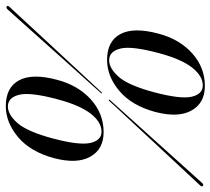

<svg xmlns="http://www.w3.org/2000/svg" viewBox="-53 -697 760 694"><g transform="rotate(90 327.0 -350.0)"><path d="M291 -710.5Q352.5 -710.5 379.5 -662.2Q406.5 -614 384.5 -530.5Q361.5 -446 308.8 -401.5Q256 -357 196.5 -357Q129 -357 103.2 -405Q77.5 -453 101.5 -542.5Q121.5 -618.5 172.5 -664.5Q223.5 -710.5 291 -710.5ZM313.5 -527Q339 -623.5 329.5 -663.2Q320 -703 289 -703Q254.5 -703 224 -664Q193.5 -625 172.5 -546Q145.5 -446.5 155.5 -405.5Q165.5 -364.5 198 -364.5Q227 -364.5 257.8 -399.2Q288.5 -434 313.5 -527ZM345 -365Q342.5 -362 341 -364Q338.5 -365 342 -368Q346 -372.5 369 -398Q392 -423.5 425.5 -460.8Q459 -498 495.8 -538.8Q532.5 -579.5 565 -615.8Q597.5 -652 618.5 -675.2Q639.5 -698.5 641 -700Q647 -707.5 652 -703Q656.5 -699 649 -692Q648 -691 626.5 -668Q605 -645 572 -609.5Q539 -574 501.5 -533.8Q464 -493.5 430 -456.8Q396 -420 372.5 -395Q349 -370 345 -365ZM312 -335.5Q314.5 -339.5 317 -338Q319.5 -336.5 314.5 -333Q311 -328.5 288 -303Q265 -277.5 231.2 -240Q197.5 -202.5 160.5 -161Q123.5 -119.5 90.8 -83Q58 -46.5 36.8 -22.8Q15.5 1 14 2.5Q8 9 3 5.5Q-1.5 1.5 6 -5.5Q7.5 -7 29 -30.2Q50.5 -53.5 84 -89.8Q117.5 -126 155 -166.5Q192.5 -207 227 -244Q261.5 -281 284.8 -306.2Q308 -331.5 312 -335.5ZM458 -344.5Q519.5 -344.5 546.5 -296.2Q573.5 -248 551.5 -164.5Q528.5 -80 475.8 -35.5Q423 9 363.5 9Q296 9 270.2 -39Q244.5 -87 268.5 -176.5Q288.5 -252.5 339.5 -298.5Q390.5 -344.5 458 -344.5ZM480.5 -161Q506 -257.5 496.5 -297.2Q487 -337 456 -337Q421.5 -337 391 -298Q360.5 -259 339.5 -180Q312.5 -80.5 322.5 -39.5Q332.5 1.5 365 1.5Q394 1.5 424.8 -33.2Q455.5 -68 480.5 -161Z"/></g></svg>

Font: Fraunces 144pt
Style: Italic
Weight: 400
Italic angle: -16°
Version: Version 1.000;[b76b70a41]